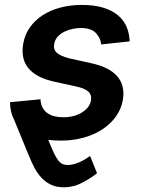

<svg xmlns="http://www.w3.org/2000/svg" viewBox="-20 -573 590 797"><path d="M21.7 -148.8 148.1 -160.9Q149.1 -140.3 157 -125.9Q164.8 -111.5 177.6 -102.8Q190.3 -94.1 207 -90.2Q223.7 -86.3 242.5 -86.3Q288.7 -86.3 320.7 -106.5Q353.3 -127.5 357.6 -156.2Q361.5 -178.6 347.3 -192.3Q333.1 -206 295.8 -214.1L206.3 -233.7Q55 -266.7 76.3 -391.3Q82.7 -428.6 103.5 -458.5Q124.3 -488.3 156.2 -509.2Q188.2 -530.2 230.1 -541.4Q272 -552.6 320.3 -552.6Q369.3 -552.6 405.9 -541.9Q442.5 -531.2 467.2 -511.5Q491.8 -491.8 504.4 -464Q517 -436.1 518.1 -401.3L399.9 -388.5Q397.4 -416.2 377.5 -436.4Q358 -456.7 314.3 -456.7Q298.7 -456.7 280.7 -452.9Q262.8 -449.2 246.8 -441.2Q230.8 -433.2 219.3 -420.5Q207.7 -407.7 204.9 -389.6Q200.6 -367.9 215.7 -354Q230.8 -340.2 269.5 -330.3L359.7 -310.4Q509.2 -277.3 490.1 -158.7Q483.7 -121.1 461.5 -89.8Q439.3 -58.6 405.2 -36.2Q371.1 -13.8 327.1 -1.6Q283 10.7 233 10.7Q204.9 10.7 180.4 7.5Q193.5 40.8 203.3 61.3Q213.1 81.7 221.9 92.9Q230.8 104 239.9 108Q248.9 111.9 260.3 111.9Q273.1 111.9 285.5 108.7Q297.9 105.5 309.7 100.3Q321.4 95.2 332.6 88.4Q343.8 81.7 354 74.6L382.8 146Q370.4 155.9 355.3 165.7Q340.2 175.4 322.1 185Q285.5 204.5 245 204.5Q214.8 204.5 192.6 194.2Q170.5 183.9 153.6 166.4Q136.7 148.8 124.1 125.4Q111.5 101.9 100.9 75.6L39.1 -74.6Q21.7 -106.9 21.7 -148.8Z"/></svg>

Font: Inter P Semi Bold
Style: Italic
Weight: 600
Italic angle: 9.39999°
Designer: Rasmus Andersson
Foundry: rsms
Version: Version 3.018;git-588b23468